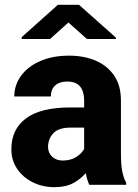

<svg xmlns="http://www.w3.org/2000/svg" viewBox="-20 -770 573 800"><path d="M352.1 0Q342.8 -19 337.4 -48.8Q316.9 -24.4 285.6 -7.3Q254.4 9.8 206.5 9.8Q157.2 9.8 116.5 -10.5Q75.7 -30.8 51.5 -66.4Q27.3 -102.1 27.3 -148.4Q27.3 -231 88.1 -276.6Q148.9 -322.3 273.4 -322.3H330.6V-352.5Q330.6 -388.2 314 -409.2Q297.4 -430.2 259.8 -430.2Q228 -430.2 210 -414.1Q191.9 -397.9 191.9 -368.2H39.6Q39.6 -415.5 67.6 -454.1Q95.7 -492.7 147.2 -515.4Q198.7 -538.1 268.1 -538.1Q330.1 -538.1 378.7 -517.3Q427.2 -496.6 455.6 -455.1Q483.9 -413.6 483.9 -351.6V-130.4Q483.9 -83 489.5 -55.7Q495.1 -28.3 505.9 -8.3V0ZM241.2 -101.1Q274.9 -101.1 297.9 -116Q320.8 -130.9 330.6 -149.4V-238.3H274.9Q223.6 -238.3 201.9 -214.6Q180.2 -190.9 180.2 -157.7Q180.2 -133.3 197.3 -117.2Q214.4 -101.1 241.2 -101.1ZM309.1 -750 462.9 -613.3V-607.4H342.3L265.1 -676.3L188.5 -607.4H70.3V-615.2L221.2 -750Z"/></svg>

Font: Vazirmatn RD UI ExtraBold
Style: Regular
Weight: 800
Designer: Saber Rastikerdar
Foundry: Saber Rastikerdar
Version: Version 33.003